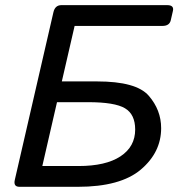

<svg xmlns="http://www.w3.org/2000/svg" viewBox="-20 -720 689 740"><path d="M55.2 0Q30.8 0 37.1 -26.9L186 -673.3Q192.4 -700.2 216.8 -700.2H624.5Q651.4 -700.2 646.5 -678.2L638.2 -642.1Q633.3 -620.1 606 -620.1H267.6L218.3 -406.2H354Q505.4 -406.2 553.2 -351.1Q601.1 -295.9 601.1 -226.1Q601.1 -132.8 522.7 -66.4Q444.3 0 279.8 0ZM143.1 -80.1H282.7Q387.7 -80.1 444.3 -117.4Q501 -154.8 501 -220.7Q501 -279.3 461.7 -302.7Q422.4 -326.2 319.8 -326.2H199.7Z"/></svg>

Font: Istok Web
Style: Italic
Weight: 400
Italic angle: -13°
Designer: Andrey V. Panov
Foundry: Andrey V. Panov
Version: Version 1.0.2g